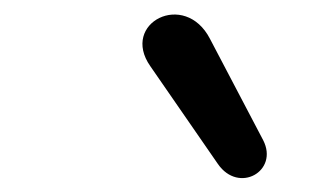

<svg xmlns="http://www.w3.org/2000/svg" viewBox="-20 -791 439 267"><path d="M189 -699 283 -563C312 -521 368 -553 346 -596L272 -737C237 -805 147 -759 189 -699Z"/></svg>

Font: SN Pro Semibold
Style: Italic
Weight: 600
Italic angle: -9°
Designer: Tobias Whetton
Foundry: Supernotes
Version: Version 1.001;Glyphs 3.2 (3249)